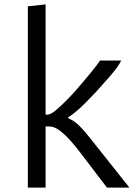

<svg xmlns="http://www.w3.org/2000/svg" viewBox="-20 -858 622 878"><path d="M107.4 -829.1 188.5 -837.9V-334Q208 -330.1 235.6 -354Q263.2 -377.9 284.7 -399.7Q306.2 -421.4 329.1 -447.3Q411.6 -542.5 437.5 -581.1H534.2Q523.4 -556.6 484.9 -511.7L419.4 -438Q366.2 -380.9 334.2 -353.5Q302.2 -326.2 292 -322.3V-317.4L306.6 -310.1Q338.4 -294.9 389.6 -229.5L571.8 0H469.2L345.2 -162.6Q259.3 -274.9 213.9 -278.8L203.1 -279.8Q198.2 -280.3 194.3 -280Q190.4 -279.8 188.5 -279.8V0H107.4Z"/></svg>

Font: Armata
Style: Regular
Weight: 400
Designer: Viktoriya Grabowska
Foundry: Viktoriya Grabowska
Version: Version 1.003